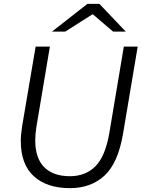

<svg xmlns="http://www.w3.org/2000/svg" viewBox="-20 -964 737 997"><path d="M88 -232Q88 -265 95 -309L165 -722H239L169 -305Q163 -269 163 -235Q163 -143 209.5 -96Q256 -49 343 -49Q424 -49 475.5 -100.5Q527 -152 548 -275L623 -722H695L619 -270Q593 -117 522.5 -52Q452 13 343 13Q224 13 156 -48.5Q88 -110 88 -232ZM434 -944H496L633 -800H567L463 -889H459L319 -800H250Z"/></svg>

Font: Nebula Sans Book
Style: Regular
Weight: 400
Italic angle: -9°
Designer: Paul D. Hunt for Adobe (as Source Sans)
Foundry: Nebula Entertainment & Broadcasting LLC
Version: Version 1.010